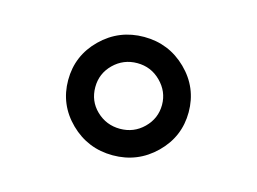

<svg xmlns="http://www.w3.org/2000/svg" viewBox="-57 -830 675 505"><g transform="rotate(15 281.0 -577.0)"><path d="M190.4 -577.6Q190.4 -539.6 216.8 -514.2Q243.7 -488.3 281.2 -488.3Q318.8 -488.3 345.2 -514.2Q372.1 -540.5 372.1 -577.6Q372.1 -613.8 345.2 -640.6Q318.8 -667 281.2 -667Q243.7 -667 217 -640.9Q190.4 -614.7 190.4 -577.6ZM164.8 -463.1Q116.7 -510.3 116.7 -577.1Q116.7 -644 164.8 -691.2Q212.9 -738.3 280.8 -738.3Q348.6 -738.3 396.7 -691.2Q444.8 -644 444.8 -577.1Q444.8 -510.3 396.7 -463.1Q348.6 -416 280.8 -416Q212.9 -416 164.8 -463.1Z"/></g></svg>

Font: NovaMono
Style: Regular
Weight: 400
Monospace: yes
Version: Version 1.2